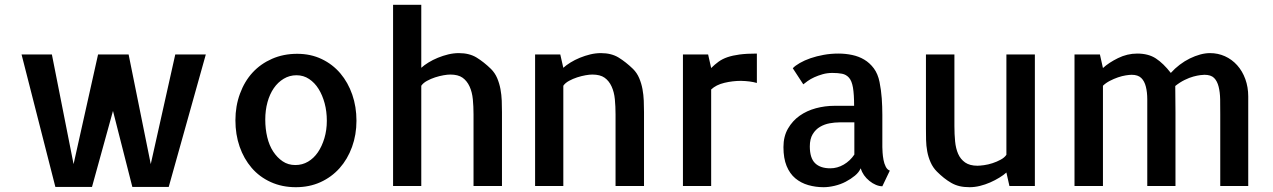

<svg xmlns="http://www.w3.org/2000/svg" viewBox="-20 -779 5331 804"><path d="M841.8 -550.8 686.5 3.9H534.2L453.1 -314.5L365.2 3.9H211.9L70.3 -550.8H197.3L288.1 -91.8L390.6 -550.8H518.6L611.3 -91.8L713.9 -550.8Z M1224.6 -553.7Q1281.2 -553.7 1327.1 -531.7Q1373 -509.8 1405.3 -471.7Q1437.5 -433.6 1455.1 -382.8Q1472.7 -332 1472.7 -273.4Q1472.7 -214.8 1454.1 -163.6Q1435.5 -112.3 1401.9 -74.7Q1368.2 -37.1 1321.8 -16.1Q1275.4 4.9 1218.8 4.9Q1161.1 4.9 1113.8 -16.6Q1066.4 -38.1 1033.7 -76.2Q1001 -114.3 983.4 -165Q965.8 -215.8 965.8 -275.4Q965.8 -335 984.9 -386.7Q1003.9 -438.5 1037.6 -475.1Q1071.3 -511.7 1119.1 -532.7Q1167 -553.7 1224.6 -553.7ZM1216.8 -87.9Q1246.1 -87.9 1270 -102.1Q1293.9 -116.2 1311 -141.1Q1328.1 -166 1338.4 -200.2Q1348.6 -234.4 1348.6 -273.4Q1348.6 -312.5 1339.4 -346.7Q1330.1 -380.9 1314 -406.7Q1297.9 -432.6 1274.4 -448.2Q1251 -463.9 1221.7 -463.9Q1192.4 -463.9 1168 -449.2Q1143.6 -434.6 1126.5 -409.7Q1109.4 -384.8 1100.1 -351.1Q1090.8 -317.4 1090.8 -278.3Q1090.8 -239.3 1099.1 -204.6Q1107.4 -169.9 1124 -144.5Q1140.6 -119.1 1163.6 -103.5Q1186.5 -87.9 1216.8 -87.9Z M2082 0H1962.9V-299.8Q1962.9 -333 1960 -363.3Q1957 -393.6 1946.3 -417Q1935.5 -440.4 1917 -453.6Q1898.4 -466.8 1865.2 -466.8Q1854.5 -466.8 1837.4 -463.9Q1820.3 -460.9 1802.2 -455.1Q1784.2 -449.2 1768.1 -440.4Q1752 -431.6 1744.1 -419.9V-414.1V-412.1V-195.3V-193.4V0H1626V-758.8H1744.1V-495.1Q1755.9 -505.9 1773.9 -517.1Q1792 -528.3 1813.5 -537.1Q1835 -545.9 1857.4 -551.3Q1879.9 -556.6 1901.4 -556.6Q1945.3 -556.6 1975.6 -538.1Q2005.9 -519.5 2036.1 -490.2Q2052.7 -473.6 2062 -451.7Q2071.3 -429.7 2075.7 -405.8Q2080.1 -381.8 2081.1 -357.4Q2082 -333 2082 -309.6V-19.5Z M2676.8 0H2557.6V-299.8Q2557.6 -333 2554.7 -363.3Q2551.8 -393.6 2541 -417Q2530.3 -440.4 2511.7 -453.6Q2493.2 -466.8 2460 -466.8Q2449.2 -466.8 2432.1 -463.9Q2415 -460.9 2397 -455.1Q2378.9 -449.2 2362.8 -440.4Q2346.7 -431.6 2338.9 -419.9V-414.1V-412.1V-195.3V-193.4V0H2220.7V-550.8H2326.2L2338.9 -495.1Q2350.6 -505.9 2368.7 -517.1Q2386.7 -528.3 2408.2 -537.1Q2429.7 -545.9 2452.1 -551.3Q2474.6 -556.6 2496.1 -556.6Q2540 -556.6 2570.3 -538.1Q2600.6 -519.5 2630.9 -490.2Q2647.5 -473.6 2656.7 -451.7Q2666 -429.7 2670.4 -405.8Q2674.8 -381.8 2675.8 -357.4Q2676.8 -333 2676.8 -309.6V-19.5Z M3149.4 -431.6Q3122.1 -439.5 3083 -440.4Q3047.9 -440.4 3013.2 -432.1Q2978.5 -423.8 2958 -404.3V-195.3V-193.4V0H2839.8V-550.8H2945.3L2958 -494.1Q2972.7 -508.8 2988.8 -520.5Q3004.9 -532.2 3026.4 -539.6Q3047.9 -546.9 3077.1 -550.8Q3106.4 -554.7 3149.4 -554.7Z M3674.8 -170.9V-163.1Q3674.8 -155.3 3675.8 -140.1Q3676.8 -125 3679.7 -109.4Q3682.6 -93.8 3689 -81.1Q3695.3 -68.4 3706.1 -64.5L3674.8 1Q3662.1 1 3647.9 -4.9Q3633.8 -10.7 3620.6 -21.5Q3607.4 -32.2 3598.1 -45.4Q3588.9 -58.6 3584 -74.2Q3577.1 -57.6 3560.1 -43.5Q3543 -29.3 3521.5 -18.1Q3500 -6.8 3475.1 -1Q3450.2 4.9 3428.7 4.9Q3395.5 4.9 3364.7 -3.9Q3334 -12.7 3310.5 -32.2Q3287.1 -51.8 3273.9 -84Q3260.7 -116.2 3260.7 -163.1Q3260.7 -208 3279.8 -240.7Q3298.8 -273.4 3328.6 -294.4Q3358.4 -315.4 3396.5 -325.7Q3434.6 -335.9 3473.6 -335.9H3556.6Q3556.6 -383.8 3551.8 -412.1Q3546.9 -440.4 3535.2 -453.6Q3523.4 -466.8 3506.3 -470.2Q3489.3 -473.6 3465.8 -473.6Q3444.3 -473.6 3425.3 -468.3Q3406.2 -462.9 3390.1 -455.6Q3374 -448.2 3361.8 -439.5Q3349.6 -430.7 3343.8 -425.8L3299.8 -493.2Q3309.6 -503.9 3329.1 -515.1Q3348.6 -526.4 3374 -535.2Q3399.4 -543.9 3429.2 -549.3Q3459 -554.7 3491.2 -554.7Q3520.5 -554.7 3548.3 -548.8Q3576.2 -543 3599.1 -529.3Q3622.1 -515.6 3639.2 -492.7Q3656.2 -469.7 3663.1 -435.5Q3669.9 -401.4 3672.4 -366.7Q3674.8 -332 3674.8 -297.9ZM3557.6 -266.6H3495.1Q3475.6 -266.6 3454.1 -262.7Q3432.6 -258.8 3414.1 -248Q3395.5 -237.3 3383.3 -217.3Q3371.1 -197.3 3371.1 -166Q3371.1 -117.2 3393.1 -95.7Q3415 -74.2 3457 -74.2Q3486.3 -74.2 3513.2 -89.8Q3540 -105.5 3557.6 -131.8Z M3857.4 -531.2V-550.8H3976.6V-251Q3976.6 -216.8 3979.5 -187Q3982.4 -157.2 3992.2 -134.8Q4002 -112.3 4021.5 -98.6Q4041 -85 4073.2 -85Q4083 -85 4100.6 -87.4Q4118.2 -89.8 4136.2 -95.7Q4154.3 -101.6 4170.4 -110.4Q4186.5 -119.1 4194.3 -130.9V-137.7V-138.7V-357.4V-358.4V-550.8H4313.5V0H4207L4194.3 -56.6Q4182.6 -45.9 4165 -35.2Q4147.5 -24.4 4126.5 -15.1Q4105.5 -5.9 4083.5 -0.5Q4061.5 4.9 4040 4.9Q4016.6 4.9 3998 0.5Q3979.5 -3.9 3963.4 -13.2Q3947.3 -22.5 3932.6 -34.2Q3918 -45.9 3903.3 -60.5Q3886.7 -77.1 3877 -99.1Q3867.2 -121.1 3862.8 -145Q3858.4 -168.9 3857.9 -193.4Q3857.4 -217.8 3857.4 -241.2V-532.2Z M5207 -18.6V0H5089.8V-299.8Q5089.8 -333 5089.4 -362.8Q5088.9 -392.6 5083 -416Q5077.1 -439.5 5064 -452.6Q5050.8 -465.8 5023.4 -465.8Q5018.6 -465.8 5006.3 -464.4Q4994.1 -462.9 4977.5 -458.5Q4960.9 -454.1 4940.9 -444.3Q4920.9 -434.6 4901.4 -418.9Q4901.4 -380.9 4901.9 -358.4Q4902.3 -335.9 4902.3 -309.6V0H4784.2V-299.8Q4784.2 -333 4784.2 -362.8Q4784.2 -392.6 4778.3 -416Q4772.5 -439.5 4758.8 -452.6Q4745.1 -465.8 4718.8 -465.8Q4710 -465.8 4694.3 -463.4Q4678.7 -460.9 4661.6 -455.1Q4644.5 -449.2 4627.4 -440.4Q4610.4 -431.6 4598.6 -419.9V0H4479.5V-550.8H4585.9L4598.6 -494.1Q4623 -516.6 4661.6 -535.6Q4700.2 -554.7 4742.2 -554.7Q4789.1 -554.7 4820.3 -534.2Q4851.6 -513.7 4882.8 -473.6Q4899.4 -492.2 4919.9 -507.8Q4940.4 -523.4 4962.4 -534.2Q4984.4 -544.9 5005.9 -550.8Q5027.3 -556.6 5046.9 -556.6Q5080.1 -556.6 5109.4 -543.5Q5138.7 -530.3 5160.6 -505.9Q5182.6 -481.4 5194.8 -447.8Q5207 -414.1 5207 -375V-309.6Z"/></svg>

Font: Allerta
Style: Medium
Weight: 500
Designer: Matt McInerney
Foundry: Matt McInerney
Version: Version 1.0